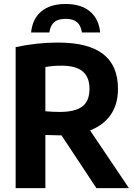

<svg xmlns="http://www.w3.org/2000/svg" viewBox="-20 -968 692 988"><path d="M476 0 296.5 -271.5H287Q261.5 -271.5 213.5 -273.5V0H60.5V-725.5Q169 -749 278 -749Q433.5 -749 510.2 -690.2Q587 -631.5 587 -511Q587.5 -432.5 550.2 -378.2Q513 -324 443.5 -297L643.5 0ZM213.5 -395.5Q250 -392 288 -392Q366 -392 403.2 -420Q440.5 -448 440.5 -510.5Q440.5 -572 405 -601Q369.5 -630 297 -630Q251.5 -630 213.5 -623ZM317.5 -947.5Q397 -947.5 442.8 -909.2Q488.5 -871 495.5 -801H401.5Q396 -837.5 376 -854.2Q356 -871 317.5 -871Q278.5 -871 258.8 -854Q239 -837 234 -801H140Q147 -871 192.5 -909.2Q238 -947.5 317.5 -947.5Z"/></svg>

Font: Encode Sans Semi Condensed
Style: Bold
Weight: 700
Width: 4
Designer: Multiple Designers
Foundry: Impallari Type
Version: Version 2.000